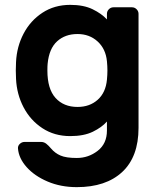

<svg xmlns="http://www.w3.org/2000/svg" viewBox="-20 -550 659 790"><path d="M420 -50Q399 -26 362 -8Q325 10 269 10Q204 10 154.5 -22.5Q105 -55 77 -108.5Q49 -162 46 -225L45 -260L46 -295Q49 -358 77 -411.5Q105 -465 154.5 -497.5Q204 -530 269 -530Q324 -530 361 -512Q398 -494 420 -470V-493Q420 -504 428 -512Q436 -520 447 -520H523Q534 -520 542 -512Q550 -504 550 -493V-24Q550 95 483 157.5Q416 220 296 220Q230 220 176 197Q122 174 89.5 137.5Q57 101 54 61Q53 50 61.5 42Q70 34 81 34H149Q161 34 170.5 41.5Q180 49 190 61Q206 80 229 90Q252 100 296 100Q344 100 382 70.5Q420 41 420 -13ZM299 -110Q349 -110 382 -139.5Q415 -169 420 -222Q422 -242 422 -260Q422 -278 420 -298Q415 -349 381.5 -379.5Q348 -410 299 -410Q248 -410 215 -380Q182 -350 176 -288Q175 -278 175 -260Q175 -184 208.5 -147Q242 -110 299 -110Z"/></svg>

Font: Hezaedrus Medium
Style: Regular
Weight: 500
Designer: Hubert & Fischer
Foundry: Hubert & Fischer
Version: Version 1.10;September 3, 2019;FontCreator 11.5.0.2425 64-bi